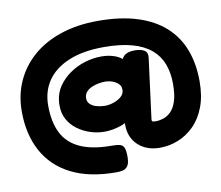

<svg xmlns="http://www.w3.org/2000/svg" viewBox="-82 -730 1104 959"><g transform="rotate(-10 470.0 -250.5)"><path d="M433 130Q297 130 205 83.5Q113 37 66.5 -49Q20 -135 20 -251Q20 -334 51.5 -403.5Q83 -473 141.5 -524Q200 -575 284 -603Q368 -631 472 -631Q588 -631 672.5 -604Q757 -577 812 -527Q867 -477 894 -406Q921 -335 921 -246Q921 -171 900 -116Q879 -61 843 -25Q807 11 762 29Q717 47 669 47Q602 47 559.5 8Q517 -31 517 -96Q517 -97 517 -101Q517 -105 517 -105Q510 -100 492.5 -94Q475 -88 453.5 -84Q432 -80 410 -80Q374 -80 338.5 -91.5Q303 -103 274 -124.5Q245 -146 228 -176.5Q211 -207 211 -246Q211 -252 211 -257.5Q211 -263 212 -269Q216 -311 239 -344.5Q262 -378 297 -402.5Q332 -427 374 -440Q416 -453 458 -453Q487 -453 511.5 -446.5Q536 -440 552.5 -429Q569 -418 573 -405L555 -395Q557 -422 574 -438Q591 -454 628 -454Q660 -454 677 -443Q694 -432 691 -407L651 -98Q651 -91 654.5 -89Q658 -87 673 -87Q690 -87 710 -93.5Q730 -100 748 -117.5Q766 -135 777 -168.5Q788 -202 788 -257Q788 -313 771 -357.5Q754 -402 717.5 -433Q681 -464 622 -480.5Q563 -497 479 -497Q374 -497 301.5 -467Q229 -437 192 -383.5Q155 -330 155 -257Q155 -174 183 -118Q211 -62 272.5 -33.5Q334 -5 434 -5Q462 -5 476 -0.5Q490 4 495.5 18.5Q501 33 501 63Q501 96 490.5 110Q480 124 464.5 127Q449 130 433 130ZM437 -207Q449 -207 464.5 -210.5Q480 -214 495.5 -221.5Q511 -229 522 -240.5Q533 -252 534 -267V-272Q534 -288 525.5 -298Q517 -308 504 -314.5Q491 -321 478 -323.5Q465 -326 456 -326Q440 -326 421.5 -322.5Q403 -319 387 -312Q371 -305 360.5 -293.5Q350 -282 348 -265V-259Q348 -241 361.5 -229Q375 -217 396 -212Q417 -207 437 -207Z"/></g></svg>

Font: Fredoka SemiExpanded
Style: Bold
Weight: 700
Width: 6
Designer: Ben Nathan
Foundry: Milena B. Brandão, Ben Nathan
Version: Version 2.001